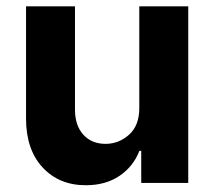

<svg xmlns="http://www.w3.org/2000/svg" viewBox="-20 -565 662 593"><path d="M410.2 -232.2V-545.5H561.4V0H416.2V-99.1H410.5Q392 -51.1 349.3 -22Q306.5 7.1 245 7.1Q162.6 7.1 111.7 -47.8Q60.7 -102.6 60.4 -198.2V-545.5H211.6V-225.1Q212 -176.8 237.6 -148.8Q263.1 -120.7 306.1 -120.7Q346.9 -120.7 378.7 -149.1Q410.5 -177.6 410.2 -232.2Z"/></svg>

Font: Inter UI
Style: Bold
Weight: 700
Designer: Rasmus Andersson
Foundry: rsms
Version: 3.2;8d6f07862